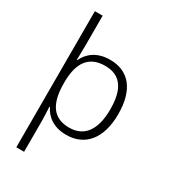

<svg xmlns="http://www.w3.org/2000/svg" viewBox="-236 -870 1071 1217"><g transform="rotate(30 299.5 -262.0)"><path d="M543 -269C543 -448 463 -542 327 -542C229 -542 173 -493 146 -435H143C144 -460 145 -505 145 -531V-760H88V236H145V15C145 -16 143 -62 141 -92H145C172 -36 227 10 322 10C458 10 543 -89 543 -269ZM484 -270C484 -119 425 -39 315 -39C199 -39 146 -115 146 -266V-277C147 -416 200 -493 319 -493C430 -493 484 -420 484 -270Z"/></g></svg>

Font: Noto Sans Bengali Light
Style: Regular
Weight: 300
Designer: Jelle Bosma - Monotype Design Team
Foundry: Monotype Imaging Inc.
Version: Version 2.003